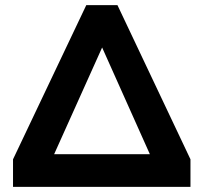

<svg xmlns="http://www.w3.org/2000/svg" viewBox="-20 -732 797 752"><path d="M440 -712 726 -108V0H31V-108L318 -712ZM380 -546 192 -128H567Z"/></svg>

Font: Muli ExtraBold
Style: Regular
Weight: 800
Designer: Vernon Adams
Foundry: Vernon Adams
Version: Version 2.000